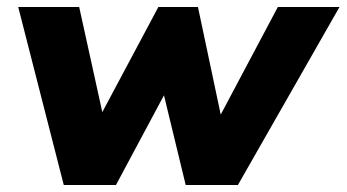

<svg xmlns="http://www.w3.org/2000/svg" viewBox="-20 -528 989 548"><path d="M162 0 32 -508H206L272 -208L432 -508H545L610 -201L773 -508H949L659 0H510L448 -256L311 0Z"/></svg>

Font: Mulish Black
Style: Italic
Weight: 900
Italic angle: -9°
Designer: Vernon Adams
Foundry: Vernon Adams
Version: Version 3.603; ttfautohint (v1.8.3)